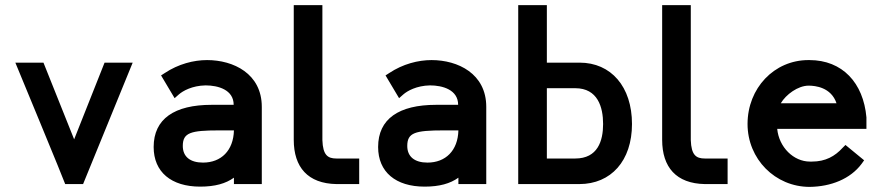

<svg xmlns="http://www.w3.org/2000/svg" viewBox="-20 -720 3437 751"><path d="M389 -475 270 -175 150 -475H40C40 -475 235 -4 235 0H305L499 -475Z M895 -210C893 -131 845 -84 774 -84C724 -84 695 -107 695 -149C695 -201 725 -210 838 -210ZM1004 -302C1004 -432 893 -485 790 -485C738 -485 678 -470 624 -434L610 -425L663 -336L680 -351C695 -364 731 -385 784 -386C833 -386 894 -369 894 -310H808C662 -310 581 -255 581 -145C581 -47 650 10 763 10C821 10 863 -2 895 -25V0H1004Z M1241 -172V-700H1129V-173C1129 -66 1184 -2 1296 0H1385V-100H1296C1262 -100 1243 -113 1241 -172Z M1773 -210C1771 -131 1723 -84 1652 -84C1602 -84 1573 -107 1573 -149C1573 -201 1603 -210 1716 -210ZM1882 -302C1882 -432 1771 -485 1668 -485C1616 -485 1556 -470 1502 -434L1488 -425L1541 -336L1558 -351C1573 -364 1609 -385 1662 -386C1711 -386 1772 -369 1772 -310H1686C1540 -310 1459 -255 1459 -145C1459 -47 1528 10 1641 10C1699 10 1741 -2 1773 -25V0H1882Z M2246 0C2370 0 2452 -91 2452 -235C2452 -381 2370 -475 2247 -475H2119V-700H2007V0ZM2339 -235C2339 -169 2318 -100 2230 -100H2119V-375H2230C2318 -375 2339 -301 2339 -235Z M2682 -172V-700H2570V-173C2570 -66 2625 -2 2737 0H2826V-100H2737C2703 -100 2684 -113 2682 -172Z M3034 -316C3054 -350 3101 -385 3143 -385C3168 -385 3231 -379 3252 -316ZM3287 -153 3276 -142C3246 -109 3209 -88 3156 -88H3148C3084 -88 3027 -144 3020 -216H3369V-261C3357 -396 3275 -485 3146 -485H3142C3008 -485 2904 -375 2904 -235C2904 -98 3012 11 3147 11C3230 10 3306 -20 3350 -79L3360 -93Z"/></svg>

Font: Mint Spirit No2
Style: Bold
Weight: 700
Designer: HARENDAL Hirwen
Foundry: Arkandis Digital Foundry.
Version: Version 1.004;FFEdit